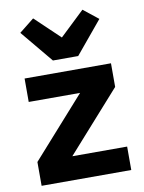

<svg xmlns="http://www.w3.org/2000/svg" viewBox="-89 -866 696 928"><g transform="rotate(-10 259.0 -402.0)"><path d="M39 0V-117L300 -410H48V-525H472V-409L210 -115H479V0ZM198 -587 66 -746 139 -804 260 -689 381 -804 454 -746 322 -587Z"/></g></svg>

Font: Plexus Sans Bold
Style: Regular
Weight: 700
Version: Version 2.001;PS 002.001;hotconv 1.0.70;makeotf.lib2.5.58329